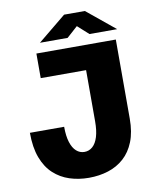

<svg xmlns="http://www.w3.org/2000/svg" viewBox="-96 -954 841 1038"><g transform="rotate(-10 325.0 -435.0)"><path d="M308 11Q252 11 202.5 -5Q153 -21 115.2 -55.8Q77.5 -90.5 56.2 -147Q35 -203.5 35 -284H223Q223 -233 233.8 -199Q244.5 -165 263.8 -148Q283 -131 308 -131Q333.5 -131 352.8 -148Q372 -165 382.5 -199Q393 -233 393 -284V-565H144V-700H580V-266Q580 -192 559 -139.5Q538 -87 501 -53.8Q464 -20.5 414.5 -4.8Q365 11 308 11ZM173 -754 328 -881H442L597 -754H445L385 -808L325 -754Z"/></g></svg>

Font: Trispace Thin ExtraBold
Style: Regular
Weight: 800
Version: Version 1.210